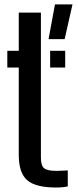

<svg xmlns="http://www.w3.org/2000/svg" viewBox="-20 -826 346 854"><path d="M12.5 -525.5V-600H63.5V-770H162V-124.5Q162 -90 176 -78Q190 -66 230 -66Q244.5 -66 255.8 -66.8Q267 -67.5 281.5 -68V3Q260 8 229 8Q138.5 8 101 -24.5Q63.5 -57 63.5 -136V-525.5ZM203 -525.5V-600H270V-525.5ZM196 -652 224.5 -806.5H302.5L267.5 -652Z"/></svg>

Font: Big Shoulders Stencil Text SemiBold
Style: Regular
Weight: 600
Designer: Patric King
Foundry: XO Type Co
Version: Version 1.000